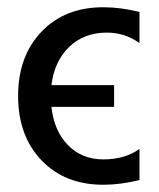

<svg xmlns="http://www.w3.org/2000/svg" viewBox="-20 -505 440 530"><path d="M365 -8Q313 5 265 5Q159 5 94.5 -62.5Q30 -130 30 -240Q30 -350 94.5 -417.5Q159 -485 265 -485Q313 -485 365 -472V-386Q325 -415 275 -415Q212 -415 171 -375.5Q130 -336 122 -270H295V-210H122Q129 -144 167.5 -104.5Q206 -65 265 -65Q325 -65 365 -94Z"/></svg>

Font: Glametrix
Style: Bold
Weight: 700
Designer: gluk
Foundry: gluk
Version: Version 0.40